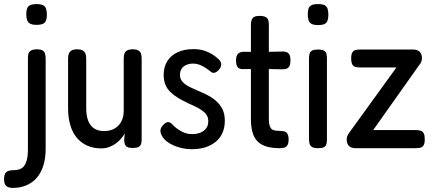

<svg xmlns="http://www.w3.org/2000/svg" viewBox="-75 -717 2137 942"><path d="M-12 205Q-24 205 -34 201.5Q-44 198 -49.5 189Q-55 180 -55 161Q-55 143 -49.5 134Q-44 125 -33.5 121.5Q-23 118 -10 118Q4 118 17.5 114.5Q31 111 41 100Q51 89 56.5 68Q62 47 62 14V-433Q62 -446 65 -455Q68 -464 78 -469.5Q88 -475 106 -475Q125 -475 134 -469.5Q143 -464 146 -453.5Q149 -443 149 -429V13Q149 61 137 97.5Q125 134 103.5 157.5Q82 181 52.5 193Q23 205 -12 205ZM104 -595Q76 -595 65 -606.5Q54 -618 54 -647Q54 -676 65 -686.5Q76 -697 105 -697Q134 -697 144.5 -685.5Q155 -674 155 -645Q155 -617 144.5 -606Q134 -595 104 -595Z M421 11Q383 11 353 -2.5Q323 -16 302 -41Q281 -66 270 -102.5Q259 -139 259 -186V-430Q259 -444 262.5 -453.5Q266 -463 275.5 -469Q285 -475 303 -475Q322 -475 331.5 -469Q341 -463 344.5 -453Q348 -443 348 -429V-186Q348 -150 357.5 -125Q367 -100 386.5 -87Q406 -74 435 -74Q466 -74 487.5 -86.5Q509 -99 520.5 -121.5Q532 -144 532 -173V-430Q532 -444 535.5 -454Q539 -464 548.5 -469.5Q558 -475 577 -475Q595 -475 604.5 -469Q614 -463 617 -453Q620 -443 620 -429V-32Q620 -20 617 -10.5Q614 -1 604.5 4Q595 9 576 9Q562 9 553.5 6Q545 3 541 -3Q537 -9 536 -15.5Q535 -22 534 -29L537 -62Q530 -50 519.5 -37.5Q509 -25 494.5 -14Q480 -3 461.5 4Q443 11 421 11Z M865 15Q843 15 821 10.5Q799 6 779 -2.5Q759 -11 743.5 -23Q728 -35 720 -50Q714 -60 712.5 -69Q711 -78 714 -86.5Q717 -95 725 -103Q738 -118 750 -118Q762 -118 776 -101Q784 -93 794.5 -85.5Q805 -78 817 -71.5Q829 -65 842 -62Q855 -59 868 -59Q904 -59 925.5 -76Q947 -93 947 -123Q947 -136 942 -147Q937 -158 927 -166.5Q917 -175 905 -182.5Q893 -190 878.5 -196.5Q864 -203 849 -210Q822 -223 800 -236Q778 -249 761.5 -265Q745 -281 736.5 -301.5Q728 -322 728 -350Q728 -388 745.5 -416.5Q763 -445 796 -460.5Q829 -476 874 -476Q891 -476 906.5 -473.5Q922 -471 937 -465Q952 -459 965.5 -451Q979 -443 991 -432Q1008 -419 1010 -405.5Q1012 -392 1001 -377Q990 -364 979 -360.5Q968 -357 958 -366Q946 -376 932 -385Q918 -394 903.5 -399.5Q889 -405 873 -405Q854 -405 839 -398.5Q824 -392 816 -379.5Q808 -367 808 -350Q808 -335 814.5 -324Q821 -313 832.5 -304.5Q844 -296 859.5 -288.5Q875 -281 893 -273Q918 -263 942.5 -250.5Q967 -238 986 -221Q1005 -204 1016.5 -181Q1028 -158 1028 -125Q1028 -59 984 -22Q940 15 865 15Z M1297 10Q1258 10 1231 1.5Q1204 -7 1187.5 -24.5Q1171 -42 1163.5 -69Q1156 -96 1156 -133V-594Q1156 -608 1159 -618Q1162 -628 1171 -633.5Q1180 -639 1199 -639Q1218 -639 1228 -633.5Q1238 -628 1241 -618.5Q1244 -609 1244 -595V-135Q1244 -115 1247 -103.5Q1250 -92 1256 -85.5Q1262 -79 1272.5 -77Q1283 -75 1297 -75Q1312 -75 1321 -72Q1330 -69 1335.5 -60Q1341 -51 1341 -33Q1341 -14 1335 -4.5Q1329 5 1319 7.5Q1309 10 1297 10ZM1122 -463 1201 -462 1305 -464Q1319 -465 1329 -462Q1339 -459 1344.5 -449.5Q1350 -440 1350 -421Q1350 -402 1345 -392.5Q1340 -383 1331 -380Q1322 -377 1308 -377L1202 -379L1119 -378Q1099 -377 1091 -387.5Q1083 -398 1083 -421Q1083 -443 1092.5 -453Q1102 -463 1122 -463Z M1485 10Q1466 10 1456.5 4.5Q1447 -1 1444 -11Q1441 -21 1441 -35V-430Q1441 -444 1444 -454Q1447 -464 1456.5 -469Q1466 -474 1486 -474Q1505 -474 1514.5 -468.5Q1524 -463 1526.5 -453Q1529 -443 1529 -428V-34Q1529 -20 1526.5 -10Q1524 0 1514.5 5Q1505 10 1485 10ZM1485 -594Q1463 -594 1452.5 -600.5Q1442 -607 1438.5 -619Q1435 -631 1435 -647Q1435 -663 1438.5 -674.5Q1442 -686 1453 -691.5Q1464 -697 1486 -697Q1508 -697 1518.5 -691Q1529 -685 1532.5 -673Q1536 -661 1536 -645Q1536 -629 1532.5 -617.5Q1529 -606 1518.5 -600Q1508 -594 1485 -594Z M1669 10Q1648 10 1637 -1Q1626 -12 1626 -33Q1626 -44 1630 -52Q1634 -60 1640 -68L1870 -386H1693Q1680 -386 1669.5 -388.5Q1659 -391 1653.5 -401Q1648 -411 1648 -430Q1648 -450 1653.5 -459.5Q1659 -469 1669.5 -471.5Q1680 -474 1693 -474H1952Q1973 -474 1984 -463Q1995 -452 1995 -432Q1995 -422 1992 -414Q1989 -406 1984 -401L1756 -79H1965Q1979 -79 1989 -75.5Q1999 -72 2004 -62.5Q2009 -53 2009 -33Q2009 -14 2003.5 -4.5Q1998 5 1988 7.5Q1978 10 1964 10Z"/></svg>

Font: Fredoka SemiCondensed
Style: Regular
Weight: 400
Width: 4
Designer: Ben Nathan
Foundry: Milena B. Brandão, Ben Nathan
Version: Version 2.001